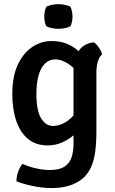

<svg xmlns="http://www.w3.org/2000/svg" viewBox="-20 -712 570 952"><path d="M486 -442.5Q471 -429 464.5 -405Q458 -381 458 -353.5V-65.5Q458 -5 452.5 36.2Q447 77.5 436.2 105.2Q425.5 133 409.5 152.5Q384.5 184.5 340.2 202.5Q296 220.5 238.5 220.5Q192 220.5 144.5 210.8Q97 201 61.5 187Q61.5 165.5 70 140.2Q78.5 115 91.5 100.5Q123 115 160 123Q197 131 227.5 131Q274.5 131 300 114Q325.5 97 335 67.8Q344.5 38.5 344.5 2V-366Q344.5 -417.5 368.2 -456.5Q392 -495.5 445 -502.5Q458 -494 470.2 -476.2Q482.5 -458.5 486 -442.5ZM41 -246.5Q41 -334.5 69 -392.8Q97 -451 141.2 -479.8Q185.5 -508.5 234.5 -508.5Q279.5 -508.5 312.2 -494.8Q345 -481 367.8 -460Q390.5 -439 406.5 -418L389.5 -319.5Q362.5 -364 325.5 -390.8Q288.5 -417.5 254 -417.5Q225.5 -417.5 204.5 -398.2Q183.5 -379 172 -341Q160.5 -303 160.5 -246Q160.5 -162 184.2 -124.8Q208 -87.5 242 -87.5Q279.5 -87.5 314.2 -112Q349 -136.5 369 -177L386.5 -90Q372 -66 346.8 -43.2Q321.5 -20.5 288.2 -5.8Q255 9 216.5 9Q157.5 9 118.8 -23.2Q80 -55.5 60.5 -113Q41 -170.5 41 -246.5ZM199.5 -630Q199.5 -657 209.5 -678.5Q219.5 -684 236.5 -687.8Q253.5 -691.5 269.5 -691.5Q285 -691.5 303 -687.8Q321 -684 329.5 -678.5Q334 -668.5 336.8 -655.2Q339.5 -642 339.5 -630Q339.5 -603.5 329.5 -582Q321 -576.5 303 -572.8Q285 -569 269.5 -569Q253.5 -569 236.2 -572.8Q219 -576.5 209.5 -582Q199.5 -603.5 199.5 -630Z"/></svg>

Font: Signika Medium
Style: Regular
Weight: 500
Designer: Anna Giedry
Foundry: Anna Giedry
Version: Version 2.000